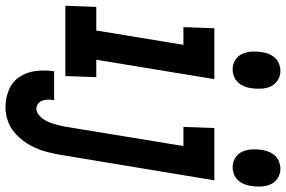

<svg xmlns="http://www.w3.org/2000/svg" viewBox="-218 -618 1018 683"><g transform="rotate(90 290.5 -276.0)"><path d="M195 -595Q177 -595 162 -604.5Q147 -614 140 -629.5Q133 -645 132 -663.5Q131 -682 134 -701Q136 -713 141 -725Q146 -737 155 -746.5Q164 -756 176.5 -760.5Q189 -765 201 -765Q219 -765 234 -755.5Q249 -746 256 -730.5Q263 -715 264 -696.5Q265 -678 262 -659Q260 -647 255 -635Q250 -623 241 -613.5Q232 -604 219.5 -599.5Q207 -595 195 -595ZM-31 0 -27 -110H57L108 -420H45L49 -530H230L161 -110H223L219 0ZM543 -595Q525 -595 510 -604.5Q495 -614 488 -629.5Q481 -645 480 -663.5Q479 -682 482 -701Q484 -713 489 -725Q494 -737 503 -746.5Q512 -756 524.5 -760.5Q537 -765 549 -765Q567 -765 582 -755.5Q597 -746 604 -730.5Q611 -715 612 -696.5Q613 -678 610 -659Q608 -647 603 -635Q598 -623 589 -613.5Q580 -604 567.5 -599.5Q555 -595 543 -595ZM331 213Q298 213 268.5 201Q239 189 222 163Q205 137 201 105Q197 73 202 40H305Q303 50 303 60.5Q303 71 306 80.5Q309 90 317 96.5Q325 103 335 103Q345 103 354.5 96.5Q364 90 370.5 81Q377 72 381.5 62Q386 52 389 42Q392 32 394.5 21.5Q397 11 399 1L468 -420H400L404 -530H590L499 19Q495 41 489.5 63.5Q484 86 474.5 107Q465 128 450.5 148Q436 168 417.5 183Q399 198 376 205.5Q353 213 331 213Z"/></g></svg>

Font: Iosevka Curly Slab XBdExObl
Style: Regular
Weight: 800
Width: 7
Italic angle: -9°
Monospace: yes
Designer: Belleve Invis
Foundry: Belleve Invis
Version: Version 11.1.0; ttfautohint (v1.8.3)